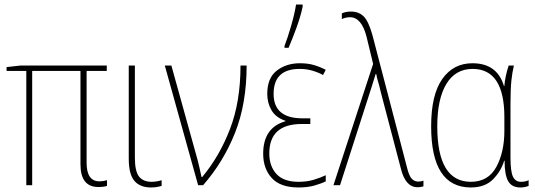

<svg xmlns="http://www.w3.org/2000/svg" viewBox="-20 -817 2358 847"><path d="M362 -99V-504H451V-528H71L9 -521V-504H96V0H122V-504H335V-92Q335 8 414 8Q427 8 437 6.5Q447 5 452 3V-22Q435 -17 419 -17Q362 -17 362 -99Z M548 -528V-117Q548 -48 573 -19Q598 10 646 10Q671 10 693 3V-22Q670 -15 648 -15Q612 -15 593.5 -38Q575 -61 575 -122V-528Z M854 0H876Q966 -103 1017 -231.5Q1068 -360 1068 -528H1041Q1041 -368 994.5 -247.5Q948 -127 872 -36H869Q865 -55 860 -77Q855 -99 852 -110L736 -528H707Z M1253 -606Q1269 -643 1287.5 -693.5Q1306 -744 1315 -787V-797H1286Q1280 -757 1264 -702Q1248 -647 1235 -614V-606ZM1314 -295Q1187 -295 1187 -403Q1187 -513 1302 -513Q1332 -513 1359 -505Q1386 -497 1405 -486L1417 -509Q1392 -522 1365 -530Q1338 -538 1303 -538Q1243 -538 1201 -505.5Q1159 -473 1159 -403Q1159 -363 1177.5 -331Q1196 -299 1239 -284V-282Q1141 -254 1141 -139Q1141 -73 1179 -31.5Q1217 10 1297 10Q1337 10 1367 1.5Q1397 -7 1417 -17V-44Q1394 -33 1364 -24Q1334 -15 1297 -15Q1231 -15 1199.5 -49.5Q1168 -84 1168 -140Q1168 -270 1311 -270H1349V-295Z M1480 0 1618 -429Q1623 -444 1627.5 -459.5Q1632 -475 1637 -490H1640Q1643 -472 1647 -460Q1651 -448 1661 -406L1748 -75Q1768 9 1822 9Q1836 9 1848 5V-20Q1838 -16 1825 -16Q1808 -16 1796 -29Q1784 -42 1775 -80L1623 -662Q1606 -723 1584.5 -744.5Q1563 -766 1528 -766Q1505 -766 1488 -758V-733Q1506 -741 1524 -741Q1575 -741 1597 -655L1626 -535L1451 0Z M2204 -108H2206Q2206 -45 2222 -17.5Q2238 10 2275 10Q2296 10 2312 3V-22Q2298 -15 2278 -15Q2254 -15 2243 -37.5Q2232 -60 2232 -123V-358Q2232 -425 2236 -462Q2240 -499 2247 -528H2224Q2208 -479 2205 -438H2203Q2173 -538 2064 -538Q1980 -538 1931 -468.5Q1882 -399 1882 -260Q1882 10 2057 10Q2120 10 2155.5 -26.5Q2191 -63 2204 -108ZM1909 -260Q1909 -380 1949 -446.5Q1989 -513 2065 -513Q2205 -513 2205 -300V-240Q2205 -146 2169.5 -80.5Q2134 -15 2057 -15Q1909 -15 1909 -260Z"/></svg>

Font: Noto Sans Display SemiCondensed Thin
Style: Regular
Weight: 250
Width: 4
Designer: Monotype Design team
Foundry: Monotype Imaging Inc.
Version: 1.000